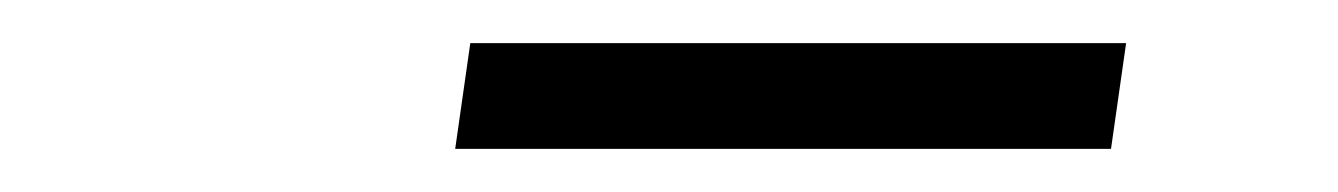

<svg xmlns="http://www.w3.org/2000/svg" viewBox="-20 -699 620 89"><path d="M191 -630 198 -679H502L495 -630Z"/></svg>

Font: Chivo Medium ExtraLight
Style: Italic
Weight: 250
Italic angle: -8.05°
Version: Version 2.002